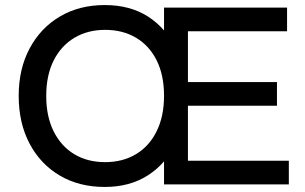

<svg xmlns="http://www.w3.org/2000/svg" viewBox="-20 -730 1207 760"><path d="M394.6 10Q292.4 10 215.7 -35.6Q139.1 -81.3 96.6 -162.4Q54 -243.5 54 -350.7Q54 -457.2 97.3 -538.3Q140.6 -619.5 217.2 -664.7Q293.8 -710 394.6 -710Q494.8 -710 566 -664.4Q637.2 -618.7 675.7 -537.6Q714.1 -456.5 714.1 -350Q714.1 -243.5 675.3 -162.4Q636.5 -81.3 564.9 -35.6Q493.3 10 394.6 10ZM396 -88.2Q465.3 -88.2 517.9 -119.5Q570.6 -150.9 599.9 -210.2Q629.3 -269.4 629.3 -350.7Q629.3 -432.3 600.3 -490.7Q571.3 -549.1 518.7 -580.5Q466 -611.8 396 -611.8Q327.3 -611.8 274.7 -580.5Q222 -549.1 192.5 -490.7Q163 -432.3 163 -350Q163 -268.7 192.5 -209.8Q222 -150.9 274.3 -119.5Q326.6 -88.2 396 -88.2ZM629.3 0V-700H1116.3V-606.2H723.9V-405.2H1076.3V-311.5H723.9V-93.8H1123.3V0Z"/></svg>

Font: REM Medium
Style: Regular
Weight: 500
Designer: Octavio Pardo
Foundry: Ashler Design
Version: Version 1.005;gftools[0.9.28]